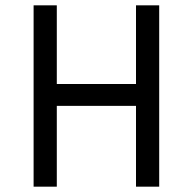

<svg xmlns="http://www.w3.org/2000/svg" viewBox="-20 -700 723 720"><path d="M490 0V-303H193V0H106V-680H193V-385H490V-680H577V0Z"/></svg>

Font: Inria Sans
Style: Regular
Weight: 400
Designer: Black Foundry Team
Foundry: Black Foundry
Version: Version 1.2; ttfautohint (v1.8.3)